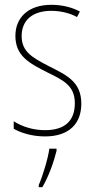

<svg xmlns="http://www.w3.org/2000/svg" viewBox="-20 -557 396 798"><path d="M318 -126C318 -218 256 -245 183 -282C114 -318 70 -342 70 -407C70 -476 119 -512 193 -512C232 -512 273 -502 300 -486L312 -509C281 -526 239 -537 194 -537C95 -537 44 -482 44 -408C44 -324 102 -294 177 -256C245 -223 291 -200 291 -128C291 -57 252 -16 167 -16C119 -16 73 -30 37 -53V-22C64 -6 111 10 167 10C268 10 318 -44 318 -126ZM215 70V61H185C180 102 156 178 141 212V221H156C183 175 203 118 215 70Z"/></svg>

Font: Noto Sans Thai Looped Condensed Thin
Style: Regular
Weight: 100
Width: 3
Designer: Sasikarn Vongin, Ben Mitchell
Foundry: The Fontpad Ltd
Version: Version 1.001